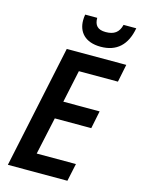

<svg xmlns="http://www.w3.org/2000/svg" viewBox="-136 -1003 789 1078"><g transform="rotate(15 259.0 -463.5)"><path d="M351 -775C444 -775 500 -827 518 -927H444C433 -881 405 -862 357 -862C310 -862 291 -884 291 -927H221C219 -916 218 -905 218 -893C218 -827 259 -775 351 -775ZM20 0H366L388 -103H160L207 -320H419L440 -423H229L269 -611H496L517 -714H171Z"/></g></svg>

Font: Noto Sans SemiCondensed SemiBold
Style: Italic
Weight: 600
Width: 4
Italic angle: -12°
Designer: Monotype Design Team
Foundry: Monotype Imaging Inc.
Version: Version 2.013